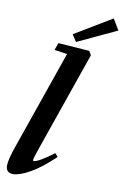

<svg xmlns="http://www.w3.org/2000/svg" viewBox="-99 -965 671 1033"><g transform="rotate(10 236.0 -448.5)"><path d="M258.3 -747.6 233.4 -785.6 436.5 -907.7 472.2 -847.7ZM47.9 11.2Q8.3 11.2 8.3 -28.8Q8.3 -62 35.2 -137.7L222.2 -675.3L151.9 -685.5L166.5 -725.1L336.9 -712.9L349.6 -690.9L158.2 -140.1Q141.1 -92.3 141.1 -81.1Q141.1 -77.1 145 -77.1Q169.4 -77.1 252.9 -139.2L268.6 -121.1Q196.3 -52.7 139.6 -20.8Q83 11.2 47.9 11.2Z"/></g></svg>

Font: Elstob 18pt ExtraBold
Style: Italic
Weight: 800
Italic angle: -20°
Designer: Peter S. Baker
Version: Version 1.015